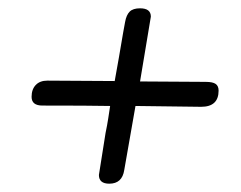

<svg xmlns="http://www.w3.org/2000/svg" viewBox="-20 -541 580 462"><path d="M506 -323Q506 -284 464 -284L306 -286L279 -132Q274 -99 243 -99Q218 -99 218 -120L234 -221Q238 -240 240.5 -256.5Q243 -273 245 -286Q194 -287 82 -287Q56 -287 56 -308Q56 -326 66 -336.5Q76 -347 94 -347L256 -346L266 -402Q279 -479 281 -488Q284 -505 292 -513Q300 -521 317 -521Q343 -521 343 -501L328 -411L317 -345L475 -344Q492 -344 499 -339Q506 -334 506 -323Z"/></svg>

Font: Mali
Style: Italic
Weight: 400
Italic angle: -10°
Version: Version 1.000; ttfautohint (v1.6)